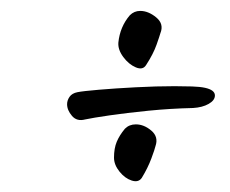

<svg xmlns="http://www.w3.org/2000/svg" viewBox="-20 -374 422 352"><path d="M248 -255Q242 -245 229 -250.5Q216 -256 206 -269.5Q196 -283 197 -296Q200 -325 218 -346Q226 -354 237 -354Q252 -354 266.5 -342Q281 -330 274 -313Q273 -309 267 -292Q261 -275 248 -255ZM136 -155Q121 -151 112 -161.5Q103 -172 103 -183Q103 -190 107.5 -196.5Q112 -203 122 -205Q132 -207 161.5 -209.5Q191 -212 229 -214Q267 -216 300 -216Q317 -216 332 -215.5Q347 -215 356 -213Q374 -209 374 -199Q374 -190 362.5 -183.5Q351 -177 334 -176Q292 -175 252 -171Q212 -167 181 -162.5Q150 -158 136 -155ZM240 -48Q234 -39 221.5 -43Q209 -47 199 -59.5Q189 -72 189 -85Q189 -102 194 -114Q199 -126 209 -138Q217 -146 229 -146Q244 -146 257.5 -134.5Q271 -123 265 -106Q264 -101 257.5 -83.5Q251 -66 240 -48Z"/></svg>

Font: Grape Nuts
Style: Regular
Weight: 400
Designer: Robert E. Leuschke
Foundry: Robert E. Leuschke
Version: Version 1.010; ttfautohint (v1.8.3)